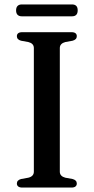

<svg xmlns="http://www.w3.org/2000/svg" viewBox="-20 -845 422 865"><path d="M249.5 -71.5Q249.5 -61 256 -54.2Q262.5 -47.5 274 -44.5L307 -38.5Q326 -33.5 326 -18Q326 -10 320.2 -5Q314.5 0 301.5 0H80.5Q68 0 62 -5Q56 -10 56 -18Q56 -33.5 75 -38.5L108 -44.5Q120 -47.5 126.2 -54.2Q132.5 -61 132.5 -71.5V-628.5Q132.5 -639 126.2 -645.8Q120 -652.5 108 -655.5L75 -661.5Q56 -666.5 56 -682Q56 -690.5 62 -695.2Q68 -700 80.5 -700H301.5Q314.5 -700 320.2 -695.2Q326 -690.5 326 -682Q326 -666.5 307 -661.5L274 -655.5Q262.5 -652.5 256 -645.8Q249.5 -639 249.5 -628.5ZM52.5 -798Q52.5 -811.5 59.2 -818.2Q66 -825 78 -825H304.5Q317 -825 323.5 -818.5Q330 -812 330 -798.5Q330 -785 323.5 -778.2Q317 -771.5 304.5 -771.5H78Q66 -771.5 59.2 -778.2Q52.5 -785 52.5 -798Z"/></svg>

Font: Fraunces 11pt
Style: Regular
Weight: 400
Version: Version 1.000;[b76b70a41]